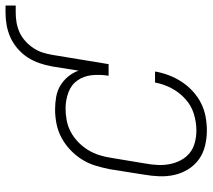

<svg xmlns="http://www.w3.org/2000/svg" viewBox="-56 -686 751 678"><g transform="rotate(-90 319.0 -347.5)"><path d="M197 8Q169 8 142.5 1.5Q116 -5 95 -20Q74 -35 60 -57.5Q46 -80 40 -106Q34 -132 35 -159.5Q36 -187 41 -215L60 -335Q65 -360 72.5 -385Q80 -410 94 -432.5Q108 -455 128 -474Q148 -493 171.5 -505.5Q195 -518 220.5 -523Q246 -528 271 -528Q271 -528 271 -528Q271 -528 271 -528Q294 -528 316 -524Q338 -520 356 -509Q374 -498 387.5 -481.5Q401 -465 408 -445L423 -539Q427 -561 434.5 -583Q442 -605 454.5 -624.5Q467 -644 485.5 -660Q504 -676 525 -685.5Q546 -695 568.5 -699Q591 -703 612 -703H638V-667H612Q595 -667 577.5 -664Q560 -661 543.5 -653.5Q527 -646 513 -633.5Q499 -621 488.5 -605.5Q478 -590 472.5 -573.5Q467 -557 464 -539L431 -339H390Q395 -369 392 -398Q389 -427 373.5 -449Q358 -471 331 -481Q304 -491 274 -491Q254 -491 232.5 -487Q211 -483 191.5 -472.5Q172 -462 155.5 -446Q139 -430 127.5 -411Q116 -392 109.5 -371Q103 -350 100 -329L80 -209Q76 -187 75 -165.5Q74 -144 78 -123Q82 -102 92 -83.5Q102 -65 117.5 -52.5Q133 -40 154 -34.5Q175 -29 197 -29Q226 -29 255.5 -38Q285 -47 308.5 -68.5Q332 -90 346.5 -118Q361 -146 366 -175H405Q401 -151 392 -127Q383 -103 369 -81.5Q355 -60 335.5 -42Q316 -24 293 -12.5Q270 -1 245.5 3.5Q221 8 197 8Z"/></g></svg>

Font: Iosevka SS04 XLt Obl
Style: Regular
Weight: 200
Italic angle: -9°
Monospace: yes
Designer: Belleve Invis
Foundry: Belleve Invis
Version: Version 19.0.0; ttfautohint (v1.8.4)